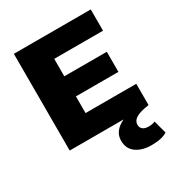

<svg xmlns="http://www.w3.org/2000/svg" viewBox="-203 -790 1051 1135"><g transform="rotate(-30 322.5 -222.5)"><path d="M63 0V-660.2H587.9V-515.1H254.9V-396H544.9V-258.8H254.9V-145H601.1V-1L602.1 0Q537.6 9.3 511.7 25.9Q485.8 42.5 485.8 68.8Q485.8 88.9 500 99.9Q514.2 110.8 539.1 110.8Q567.4 110.8 583 102.1L606.9 190.9Q570.3 214.8 499 214.8Q435.5 214.8 395.3 186Q355 157.2 355 102.1Q355 35.2 431.2 0Z"/></g></svg>

Font: Human Sans Black
Style: Regular
Weight: 800
Designer: Tim Radville
Foundry: Continuum
Version: Version 1.000;FEAKit 1.0